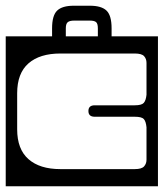

<svg xmlns="http://www.w3.org/2000/svg" viewBox="-40 -631 572 671"><path d="M350 -532V-504H512V20H-20V-504H142V-532Q142 -577 159.8 -594Q177.5 -611 218 -611H274Q314.5 -611 332.2 -594Q350 -577 350 -532ZM190 -532V-504H302V-532Q302 -548 296 -553.5Q290 -559 274 -559H219Q203.5 -559 196.8 -553.5Q190 -548 190 -532ZM269 -243Q269 -263 291 -263H431Q455 -263 462.5 -271.5Q470 -280 472 -300V-411Q472 -425.5 463.5 -434.8Q455 -444 431 -444H171Q99 -444 59.5 -409.5Q20 -375 20 -305V-179Q20 -109.5 59.5 -74.8Q99 -40 171 -40H431Q455 -40 463.5 -49.5Q472 -59 472 -73V-186Q470 -207 462.5 -215Q455 -223 431 -223H291Q269 -223 269 -243Z"/></svg>

Font: Honk Rounded
Style: Regular
Weight: 400
Designer: Noopur Datye & Yesha Goshar
Foundry: Ek Type
Version: Version 1.000